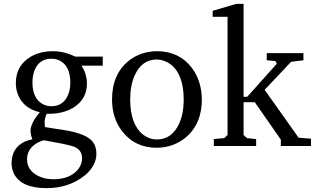

<svg xmlns="http://www.w3.org/2000/svg" viewBox="-20 -756 1630 994"><path d="M40 89Q40 11 106 -22Q126 -31 148 -35Q138 -58 138 -80Q139 -119 186 -175Q102 -194 73 -266Q62 -294 62 -326Q62 -417 140 -463Q189 -491 256 -491Q314 -490 369 -463H512V-416H402Q430 -373 430 -323Q430 -241 357 -197Q307 -168 239 -167H222Q211 -144 211 -122Q211 -118 213 -98L309 -83Q435 -64 465 -15Q479 8 479 40Q479 99 424 148Q421 151 419 152Q337 218 221 218Q90 218 52 143Q40 118 40 89ZM120 68Q120 126 178 155Q212 172 256 172Q342 172 384 121Q404 95 405 66Q405 21 367 5Q347 -3 303 -12L206 -30Q135 -8 122 48Q120 58 120 68ZM148 -329Q148 -247 201 -217Q222 -206 246 -206Q308 -206 333 -266Q344 -294 344 -329Q344 -413 290 -442Q270 -452 246 -452Q182 -452 158 -390Q148 -362 148 -329Z M560 -241Q560 -371 646 -441Q708 -490 792 -491Q907 -491 973 -405Q1024 -337 1025 -241Q1025 -114 940 -43Q877 8 792 9Q678 9 612 -77Q560 -145 560 -241ZM654 -241Q654 -111 722 -58Q754 -34 792 -34Q869 -34 907 -115Q931 -167 931 -241Q931 -372 862 -424Q830 -447 792 -448Q714 -448 677 -365Q654 -313 654 -241Z M1081 -669V-700L1203 -736H1241V-255H1260L1413 -426L1406 -440L1361 -444V-481H1551V-444L1487 -436L1350 -291L1526 -43L1590 -38V0H1434V-33L1299 -227H1241V-57L1259 -41L1306 -36V0H1087V-36L1141 -41L1158 -57V-669Z"/></svg>

Font: Khartiya
Style: Regular
Weight: 500
Version: Version 1.0.1